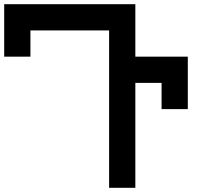

<svg xmlns="http://www.w3.org/2000/svg" viewBox="-20 -895 1040 915"><path d="M0 -875H625V-625H875V-375H750V-500H625V0H500V-750H125V-625H0Z"/></svg>

Font: CraftyPE
Style: Regular
Weight: 400
Designer: Erek Butcher
Foundry: Haunted Coop
Version: Version 0.018;April 4, 2024;FontCreator 15.0.0.2962 64-bit